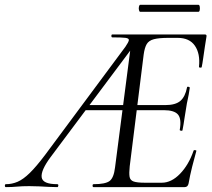

<svg xmlns="http://www.w3.org/2000/svg" viewBox="-80 -766 869 786"><path d="M-56 0Q-60 0 -60 -6Q-60 -12 -56 -12Q-31 -12 -7.9 -21.9Q15.2 -31.8 42 -58Q68.8 -84.2 105.2 -132.6L433.4 -574.6Q446.4 -593.6 447.5 -601.4Q448.6 -609.2 433.3 -611.1Q418 -613 380 -613Q376 -613 376 -619Q376 -625 380 -625H758.4Q767.2 -625 765.2 -616Q762.2 -597.8 758.6 -574.2Q755 -550.6 751.9 -528.2Q748.8 -505.8 745.8 -491.6Q744.8 -488.4 739.3 -489.1Q733.8 -489.8 734.6 -492.6Q740.2 -546 718 -578.5Q695.8 -611 647.2 -611H609.2Q570.6 -611 549.9 -605.5Q529.2 -600 520.6 -585.4Q512 -570.8 508.2 -543L451 -85Q448 -57 450.4 -42.5Q452.8 -28 467.1 -23Q481.4 -18 512.6 -18H582.4Q621.6 -18 657 -54.5Q692.4 -91 712.6 -149.4Q713.8 -152.4 719.6 -151.3Q725.4 -150.2 723.6 -147.4Q716 -120.8 706.7 -83.7Q697.4 -46.6 692 -15Q689 0 676 0H303Q299 0 299 -6Q299 -12 303 -12Q351.2 -12 368.6 -25Q386 -38 391 -81L460 -613L485.4 -602L127.2 -123Q86.6 -68.2 90.6 -40.1Q94.6 -12 154.4 -12Q159.4 -12 158.8 -6Q158.2 0 154.4 0Q136.4 0 118.6 -1Q100.8 -2 81.9 -3Q63 -4 40 -4Q9 -4 -10.5 -2Q-30 0 -56 0ZM263.8 -315 282 -335.8H467L469.8 -315ZM667 -232.4Q666 -230 660.8 -230.9Q655.6 -231.8 655.8 -234.2Q663.8 -279 648.7 -297Q633.6 -315 589.8 -315H456.8L460 -335.8H596.8Q638.4 -335.8 658.3 -352.9Q678.2 -370 685.6 -407.8Q685.8 -412 691.8 -410.7Q697.8 -409.4 696.8 -406Q692.6 -376.4 688.7 -359.9Q684.8 -343.4 682.2 -325Q678 -302.4 675 -280.3Q672 -258.2 667 -232.4ZM494.2 -717.6Q490.6 -717.6 488.9 -724.8Q487.2 -732 488.9 -739.2Q490.6 -746.4 494.2 -746.4H731.8Q736.4 -746.4 737.7 -739.2Q739 -732 737.7 -724.8Q736.4 -717.6 731.8 -717.6Z"/></svg>

Font: Cormorant Garamond Light
Style: Italic
Weight: 300
Italic angle: -10°
Designer: Christian Thalmann (Catharsis Fonts)
Foundry: Catharsis Fonts
Version: Version 4.001